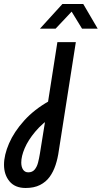

<svg xmlns="http://www.w3.org/2000/svg" viewBox="-91 -720 507 957"><path d="M37 217Q-16 217 -43.5 184Q-71 151 -71 101Q-71 53 -46 -5Q-21 -63 29.5 -119Q80 -175 155 -217L174 -142Q120 -106 84.5 -63.5Q49 -21 32 19Q15 59 15 90Q15 112 24 125.5Q33 139 50 139Q70 139 81.5 125.5Q93 112 98.5 91Q104 70 108 45L140 -154L144 -184L195 -510H287L202 32Q197 69 186 102.5Q175 136 156.5 161.5Q138 187 108.5 202Q79 217 37 217ZM108 -577 220 -700H324L396 -577H318L266 -662L186 -577Z"/></svg>

Font: MuseoModerno
Style: Italic
Weight: 400
Italic angle: -9°
Designer: Pablo Cosgaya, Héctor Gatti, Marcela Romero, and the Authors of The MuseoModerno Project.
Foundry: Omnibus-Type Team
Version: Version 1.003